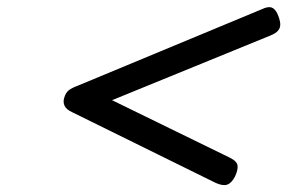

<svg xmlns="http://www.w3.org/2000/svg" viewBox="-20 -725 823 550"><path d="M598 -201 188 -403Q170 -411 165 -422Q160 -433 164 -445Q168 -459 176.5 -466Q185 -473 204 -480L731 -699Q748 -707 758 -703.5Q768 -700 775 -685Q786 -660 781.5 -646Q777 -632 754 -623L301 -438L639 -273Q659 -263 660.5 -250.5Q662 -238 653 -219Q643 -200 630.5 -196Q618 -192 598 -201Z"/></svg>

Font: Playwrite CA
Style: Regular
Weight: 400
Designer: Veronika Burian, José Scaglione
Foundry: TypeTogether
Version: Version 1.002